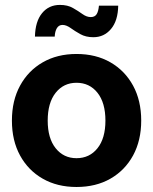

<svg xmlns="http://www.w3.org/2000/svg" viewBox="-20 -746 621 778"><path d="M290 11.7Q211.9 11.7 153.1 -22Q94.2 -55.7 61.3 -116Q28.3 -176.3 28.3 -257.3Q28.3 -338.4 61.3 -398.9Q94.2 -459.5 153.1 -493.4Q211.9 -527.3 290 -527.3Q368.7 -527.3 427.5 -493.4Q486.3 -459.5 519.3 -398.9Q552.2 -338.4 552.2 -257.3Q552.2 -176.8 519.3 -116.2Q486.3 -55.7 427.5 -22Q368.7 11.7 290 11.7ZM290 -105Q342.8 -105 375 -145.3Q407.2 -185.5 407.2 -257.3Q407.2 -329.6 375 -370.1Q342.8 -410.6 290 -410.6Q237.8 -410.6 205.6 -370.1Q173.3 -329.6 173.3 -257.3Q173.3 -185.5 205.6 -145.3Q237.8 -105 290 -105ZM358.4 -595.2Q327.6 -595.2 305.4 -607.7Q283.2 -620.1 265.9 -632.6Q248.5 -645 233.4 -645Q218.3 -645 210.4 -631.8Q202.6 -618.7 201.7 -597.7H121.6Q123 -659.2 150.4 -692.6Q177.7 -726.1 222.7 -726.1Q253.9 -726.1 275.6 -713.6Q297.4 -701.2 314.2 -689Q331.1 -676.8 347.7 -676.8Q364.3 -676.8 371.6 -688.5Q378.9 -700.2 380.9 -723.1H459Q458 -662.1 429.9 -628.7Q401.9 -595.2 358.4 -595.2Z"/></svg>

Font: Inter Display
Style: Bold
Weight: 700
Designer: Rasmus Andersson
Foundry: rsms
Version: Version 4.001;git-9221beed3